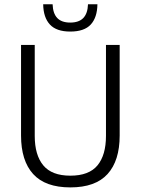

<svg xmlns="http://www.w3.org/2000/svg" viewBox="-20 -844 642 876"><path d="M301 11Q186.5 11 131.2 -50Q76 -111 76 -225.5V-639H138.5V-224Q138.5 -136.5 177.5 -89.5Q216.5 -42.5 301 -42.5Q386 -42.5 424.8 -89.5Q463.5 -136.5 463.5 -224V-639H526V-225.5Q526 -111 470.8 -50Q415.5 11 301 11ZM300.5 -700Q237.5 -700 207.8 -732Q178 -764 177 -824.5H220Q221.5 -782.5 241.2 -761.8Q261 -741 300.5 -741Q340 -741 360 -761.8Q380 -782.5 381.5 -824.5H424.5Q423.5 -764 394 -732Q364.5 -700 300.5 -700Z"/></svg>

Font: Anek Latin Light
Style: Regular
Weight: 300
Designer: Yesha Goshar
Foundry: Ek Type
Version: Version 1.003